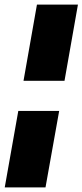

<svg xmlns="http://www.w3.org/2000/svg" viewBox="-64 -731 356 829"><path d="M-43.5 78 15 -252H191.5L132.5 78ZM37.5 -382 95.5 -711H272.5L214.5 -382Z"/></svg>

Font: Anybody ExtraExpanded ExtraBold
Style: Italic
Weight: 800
Width: 8
Italic angle: -10°
Designer: Tyler Finck
Foundry: Etcetera Type Company
Version: Version 1.010; ttfautohint (v1.8.3) -l 8 -r 50 -G 200 -x 14 